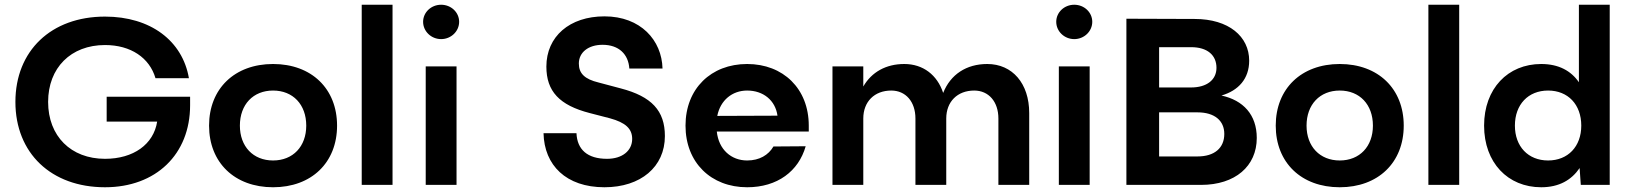

<svg xmlns="http://www.w3.org/2000/svg" viewBox="-20 -780 6876 810"><path d="M430 -267H643C628 -171 543 -110 423 -110C279 -110 183 -206 183 -350C183 -494 279 -590 423 -590C532 -590 611 -536 636 -450H777C750 -608 615 -710 423 -710C196 -710 45 -566 45 -350C45 -134 196 10 423 10C638 10 782 -129 782 -336V-372H430Z M1132 -510C970 -510 862 -406 862 -250C862 -94 970 10 1132 10C1294 10 1402 -94 1402 -250C1402 -406 1294 -510 1132 -510ZM1132 -103C1048 -103 992 -162 992 -250C992 -339 1048 -398 1132 -398C1216 -398 1272 -339 1272 -250C1272 -162 1216 -103 1132 -103Z M1506 -760V0H1636V-760Z M1776 -500V0H1906V-500ZM1841 -760C1799 -760 1765 -728 1765 -688C1765 -648 1799 -615 1841 -615C1883 -615 1917 -648 1917 -688C1917 -728 1883 -760 1841 -760Z M2599 -407 2505 -432C2447 -446 2422 -470 2422 -512C2422 -559 2462 -591 2522 -591C2591 -591 2631 -551 2635 -491H2775C2772 -610 2683 -711 2530 -711C2383 -711 2285 -626 2285 -499C2285 -395 2340 -336 2468 -303L2553 -281C2619 -263 2647 -237 2647 -194C2647 -144 2605 -110 2541 -110C2458 -110 2415 -149 2412 -218H2273C2276 -83 2368 10 2530 10C2683 10 2785 -76 2785 -206C2785 -313 2729 -373 2599 -407Z M2872 -250C2872 -94 2980 10 3132 10C3260 10 3349 -58 3379 -163L3243 -162C3222 -126 3184 -103 3132 -103C3065 -103 3012 -149 3004 -225H3392V-250C3392 -406 3284 -510 3132 -510C2980 -510 2872 -406 2872 -250ZM3006 -291C3019 -357 3069 -398 3132 -398C3200 -398 3251 -357 3260 -292Z M3492 0H3622V-280C3622 -351 3669 -398 3740 -398C3801 -398 3842 -351 3842 -280V0H3972V-280C3972 -351 4019 -398 4090 -398C4151 -398 4192 -351 4192 -280V0H4322V-303C4322 -428 4251 -510 4145 -510C4057 -510 3990 -466 3959 -388C3934 -464 3874 -510 3795 -510C3718 -510 3657 -476 3622 -415V-500H3492Z M4447 -500V0H4577V-500ZM4512 -760C4470 -760 4436 -728 4436 -688C4436 -648 4470 -615 4512 -615C4554 -615 4588 -648 4588 -688C4588 -728 4554 -760 4512 -760Z M4732 0H5047C5191 0 5282 -79 5282 -198C5282 -296 5225 -357 5133 -377C5205 -398 5250 -448 5250 -524C5250 -626 5164 -700 5020 -700L4732 -701ZM5005 -411H4870V-581H5005C5074 -581 5112 -547 5112 -494C5112 -443 5071 -411 5005 -411ZM4870 -120V-306H5032C5104 -306 5145 -271 5145 -215C5145 -156 5104 -120 5032 -120Z M5632 -510C5470 -510 5362 -406 5362 -250C5362 -94 5470 10 5632 10C5794 10 5902 -94 5902 -250C5902 -406 5794 -510 5632 -510ZM5632 -103C5548 -103 5492 -162 5492 -250C5492 -339 5548 -398 5632 -398C5716 -398 5772 -339 5772 -250C5772 -162 5716 -103 5632 -103Z M6006 -760V0H6136V-760Z M6649 0H6771V-760H6641V-433C6608 -481 6556 -510 6482 -510C6341 -510 6241 -406 6241 -250C6241 -94 6341 10 6482 10C6558 10 6610 -21 6644 -71ZM6511 -103C6427 -103 6371 -162 6371 -250C6371 -339 6427 -398 6511 -398C6595 -398 6651 -339 6651 -250C6651 -162 6595 -103 6511 -103Z"/></svg>

Font: Goli SemiBold
Style: Regular
Weight: 600
Designer: jaikishan Patel
Foundry: MagicType
Version: Version 1.000;Glyphs 3.2 (3242)